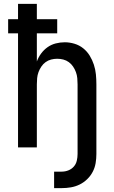

<svg xmlns="http://www.w3.org/2000/svg" viewBox="-20 -760 590 990"><path d="M259 210V125H298Q316 125 332.5 118.5Q349 112 360.5 99Q372 86 376 68.5Q380 51 380 34V-325Q380 -341 378.5 -357Q377 -373 371.5 -388Q366 -403 357 -416.5Q348 -430 335 -439.5Q322 -449 306.5 -453Q291 -457 275 -457Q259 -457 243.5 -453Q228 -449 215 -439.5Q202 -430 193 -416.5Q184 -403 178.5 -388Q173 -373 171.5 -357Q170 -341 170 -325V0H73V-588H22V-661H73V-740H170V-661H275V-588H170V-443Q178 -465 192 -484Q206 -503 225 -516.5Q244 -530 267 -536Q290 -542 314 -542Q339 -542 364 -534.5Q389 -527 409 -511Q429 -495 442.5 -473Q456 -451 464 -426.5Q472 -402 474.5 -376.5Q477 -351 477 -325V34Q477 58 473 81.5Q469 105 458 126Q447 147 429.5 164Q412 181 390.5 191.5Q369 202 345.5 206Q322 210 298 210Z"/></svg>

Font: Lode Dark Term
Style: Bold
Weight: 700
Monospace: yes
Designer: Belleve Invis
Foundry: Belleve Invis
Version: Version 29.2.0